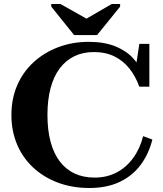

<svg xmlns="http://www.w3.org/2000/svg" viewBox="-20 -929 814 959"><path d="M350 -754H465L580 -896V-909H538L376 -815H449L282 -909H236V-896ZM448 -669Q394 -669 351 -648Q308 -627 278 -587Q248 -547 232.5 -488.5Q217 -430 217 -355Q217 -278 233 -219.5Q249 -161 279.5 -121.5Q310 -82 353.5 -62Q397 -42 452 -42Q513 -42 561.5 -67Q610 -92 644.5 -139Q679 -186 695 -249L741 -232Q723 -160 682.5 -105.5Q642 -51 578 -20.5Q514 10 426 10Q341 10 270 -16.5Q199 -43 146.5 -91.5Q94 -140 65.5 -207Q37 -274 37 -355Q37 -436 66 -503Q95 -570 148 -618.5Q201 -667 271.5 -693.5Q342 -720 423 -720Q500 -720 555 -698Q610 -676 644.5 -638.5Q679 -601 696 -552L655 -572L676 -710H726V-496H676Q657 -548 626.5 -586.5Q596 -625 552 -647Q508 -669 448 -669Z"/></svg>

Font: Roboto Serif 120pt Expanded SemiBold
Style: Regular
Weight: 600
Width: 7
Designer: Greg Gazdowicz
Foundry: Commercial Type
Version: Version 1.008